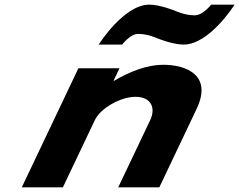

<svg xmlns="http://www.w3.org/2000/svg" viewBox="-20 -807 1030 827"><path d="M657.7 -642C657.7 -642 723.5 -615 770.7 -615C882.6 -615 990.4 -787 990.4 -787H889.4C889.4 -787 854.5 -741 818.5 -741C774.9 -741 735.6 -760 735.6 -760C735.6 -760 669.8 -787 623 -787C513 -787 405.2 -615 405.2 -615H506.2C506.2 -615 541.1 -661 574.8 -661C618.3 -661 657.7 -642 657.7 -642ZM250.8 0H73.8L317.7 -513H494.7L469 -459H471.5C538.9 -499 614.4 -528 682.1 -528C786.2 -528 894.9 -481 826.9 -338L666.2 0H489.2L627.1 -290C651.3 -341 632.3 -390 563.3 -390C499.2 -390 412.9 -341 388.7 -290Z"/></svg>

Font: Hussar
Style: BdSuprExtOblFive
Weight: 700
Foundry: Cannot Into Space Fonts
Version: Version 2.00